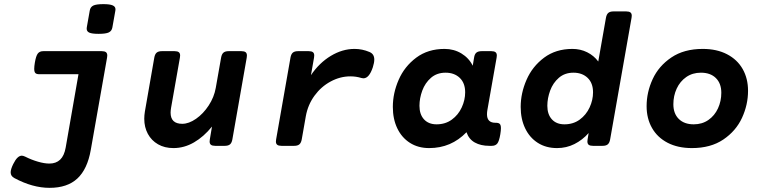

<svg xmlns="http://www.w3.org/2000/svg" viewBox="-20 -695 3638 915"><path d="M530.3 -650.9Q530.3 -647 529.8 -644.5L515.6 -564.5Q512.7 -547.4 498.5 -540.5Q484.4 -533.7 450.2 -533.7Q418.9 -533.7 406 -539.3Q393.1 -544.9 393.1 -558.1Q393.1 -562 393.6 -564.5L407.7 -644.5Q410.6 -661.6 424.6 -668.5Q438.5 -675.3 472.7 -675.3Q503.4 -675.3 516.8 -669.4Q530.3 -663.6 530.3 -650.9ZM491.2 -430.7Q491.2 -428.2 490.2 -420.4L412.6 19.5Q396.5 111.3 348.6 155.8Q300.8 200.2 216.3 200.2Q135.3 200.2 48.8 153.8Q30.8 144.5 30.8 126.5Q30.8 111.8 43 86.9Q53.7 65.4 63.7 56.2Q73.7 46.9 84 46.9Q89.8 46.9 99.6 51.3Q129.4 66.4 160.4 75.4Q191.4 84.5 215.3 84.5Q247.1 84.5 266.6 65.9Q286.1 47.4 293 8.3L354 -341.3H167Q154.3 -341.3 148.7 -346.7Q143.1 -352.1 143.1 -367.2Q143.1 -378.4 146 -396Q151.4 -428.7 160.2 -439.9Q168.9 -451.2 186.5 -451.2H464.8Q478.5 -451.2 484.9 -446.3Q491.2 -441.4 491.2 -430.7Z M1156.7 -430.7Q1156.7 -428.2 1155.8 -420.4L1087.4 -30.8Q1084.5 -14.2 1076.2 -7.1Q1067.9 0 1051.3 0H1005.4Q991.7 0 985.4 -4.9Q979 -9.8 979 -20.5Q979 -22.9 980 -30.8L990.2 -91.8Q951.2 -43.5 904.5 -16.4Q857.9 10.7 806.6 10.7Q764.6 10.7 733.2 -7.3Q701.7 -25.4 684.6 -57.1Q667.5 -88.9 667.5 -128.9Q667.5 -145.5 670.4 -163.1L715.3 -420.4Q718.3 -437 726.6 -444.1Q734.9 -451.2 751.5 -451.2H812Q825.7 -451.2 832 -446.3Q838.4 -441.4 838.4 -430.7Q838.4 -428.2 837.4 -420.4L795.4 -182.1Q793 -167.5 793 -158.2Q793 -105 848.6 -105Q879.9 -105 914.3 -128.9Q948.7 -152.8 974.6 -192.4Q1000.5 -231.9 1008.3 -276.4L1033.7 -420.4Q1036.6 -437 1044.9 -444.1Q1053.2 -451.2 1069.8 -451.2H1130.4Q1144 -451.2 1150.4 -446.3Q1156.7 -441.4 1156.7 -430.7Z M1740.7 -447.3Q1752.4 -442.4 1758.1 -433.3Q1763.7 -424.3 1763.7 -411.1Q1763.7 -396.5 1756.8 -374.5Q1739.3 -321.8 1711.9 -321.8Q1708 -321.8 1702.6 -323.2Q1677.2 -331.1 1649.9 -331.1Q1601.1 -331.1 1555.7 -306.6Q1510.3 -282.2 1478.8 -239Q1447.3 -195.8 1437.5 -141.6L1418 -30.8Q1415 -14.2 1406.7 -7.1Q1398.4 0 1381.8 0H1321.3Q1307.6 0 1301.3 -4.9Q1294.9 -9.8 1294.9 -20.5Q1294.9 -22.9 1295.9 -30.8L1364.3 -420.4Q1367.2 -437 1375.5 -444.1Q1383.8 -451.2 1400.4 -451.2H1451.2Q1464.8 -451.2 1471.2 -446.3Q1477.5 -441.4 1477.5 -430.7Q1477.5 -428.2 1476.6 -420.4L1461.9 -336.9Q1501.5 -395.5 1556.6 -428.7Q1611.8 -461.9 1669.4 -461.9Q1706.5 -461.9 1740.7 -447.3Z M2367.2 -84Q2367.2 -72.8 2364.3 -55.2Q2358.9 -22.5 2350.1 -11.2Q2341.3 0 2323.7 0H2312Q2271 0 2242.7 -15.9Q2214.4 -31.7 2203.1 -64.9Q2130.4 10.7 2025.4 10.7Q1972.7 10.7 1933.6 -14.2Q1894.5 -39.1 1873.3 -83.5Q1852.1 -127.9 1852.1 -185.5Q1852.1 -251 1879.9 -314.7Q1907.7 -378.4 1963.6 -420.2Q2019.5 -461.9 2098.6 -461.9Q2143.1 -461.9 2179 -440.2Q2214.8 -418.5 2232.9 -381.8L2239.3 -420.4Q2241.7 -437 2250.2 -444.1Q2258.8 -451.2 2275.4 -451.2H2321.3Q2335 -451.2 2341.3 -446.3Q2347.7 -441.4 2347.7 -430.7Q2347.7 -428.2 2346.7 -420.4L2302.7 -170.9Q2300.8 -160.6 2300.8 -150.4Q2300.8 -109.9 2340.8 -109.9H2343.3Q2356 -109.9 2361.6 -104.5Q2367.2 -99.1 2367.2 -84ZM2196.8 -254.9Q2196.8 -299.3 2170.9 -324Q2145 -348.6 2103.5 -348.6Q2062 -348.6 2033.9 -324.2Q2005.9 -299.8 1992.4 -263.2Q1979 -226.6 1979 -190.9Q1979 -149.9 2000.7 -126.2Q2022.5 -102.5 2060.5 -102.5Q2102.5 -102.5 2133.3 -125Q2164.1 -147.5 2180.4 -182.9Q2196.8 -218.3 2196.8 -254.9Z M2990.7 -620.1Q2990.7 -617.7 2989.7 -609.9L2887.7 -30.8Q2884.8 -14.2 2876.5 -7.1Q2868.2 0 2851.6 0H2805.7Q2792 0 2785.6 -4.9Q2779.3 -9.8 2779.3 -21Q2779.3 -23.9 2780.3 -30.8L2785.2 -61Q2755.9 -27.8 2717.5 -8.5Q2679.2 10.7 2634.8 10.7Q2582 10.7 2543 -14.2Q2503.9 -39.1 2482.7 -83.5Q2461.4 -127.9 2461.4 -185.5Q2461.4 -251 2489.3 -314.7Q2517.1 -378.4 2573 -420.2Q2628.9 -461.9 2708 -461.9Q2746.1 -461.9 2778.1 -446Q2810.1 -430.2 2831.1 -401.9L2867.7 -609.9Q2870.6 -626.5 2878.9 -633.5Q2887.2 -640.6 2903.8 -640.6H2964.4Q2978 -640.6 2984.4 -635.7Q2990.7 -630.9 2990.7 -620.1ZM2806.2 -254.9Q2806.2 -299.3 2780.3 -324Q2754.4 -348.6 2712.9 -348.6Q2671.4 -348.6 2643.3 -324.2Q2615.2 -299.8 2601.8 -263.2Q2588.4 -226.6 2588.4 -190.9Q2588.4 -149.9 2610.1 -126.2Q2631.8 -102.5 2669.9 -102.5Q2711.9 -102.5 2742.7 -125Q2773.4 -147.5 2789.8 -182.9Q2806.2 -218.3 2806.2 -254.9Z M3544.9 -262.2Q3544.9 -195.8 3516.1 -133.3Q3487.3 -70.8 3427 -30Q3366.7 10.7 3277.3 10.7Q3210.4 10.7 3161.6 -14.6Q3112.8 -40 3087.2 -85.2Q3061.5 -130.4 3061.5 -189Q3061.5 -255.4 3090.3 -317.9Q3119.1 -380.4 3179.4 -421.1Q3239.7 -461.9 3329.1 -461.9Q3396 -461.9 3444.8 -436.5Q3493.7 -411.1 3519.3 -366Q3544.9 -320.8 3544.9 -262.2ZM3189 -198.2Q3189 -153.8 3214.8 -128.2Q3240.7 -102.5 3286.1 -102.5Q3326.2 -102.5 3356 -123.3Q3385.7 -144 3401.6 -178.5Q3417.5 -212.9 3417.5 -252.9Q3417.5 -297.4 3391.6 -323Q3365.7 -348.6 3320.3 -348.6Q3280.3 -348.6 3250.5 -327.9Q3220.7 -307.1 3204.8 -272.7Q3189 -238.3 3189 -198.2Z"/></svg>

Font: Courier Prime Sans
Style: Bold Italic
Weight: 700
Italic angle: -10°
Designer: Alan Dague-Greene
Foundry: Quote-Unquote Apps
Version: Version 3.020